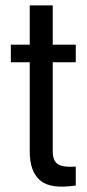

<svg xmlns="http://www.w3.org/2000/svg" viewBox="-20 -685 320 709"><path d="M20 -455.1V-520H89.8V-665H174.8V-520H259.8V-455.1H174.8V-125Q174.8 -91.3 193.6 -78.9Q212.4 -66.4 259.8 -69.8V0Q166.5 14.2 128.2 -18.8Q89.8 -51.8 89.8 -125V-455.1Z"/></svg>

Font: Miedinger*
Style: Book
Weight: 400
Version: Version 001.000